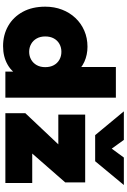

<svg xmlns="http://www.w3.org/2000/svg" viewBox="192 -1004 827 1251"><g transform="rotate(90 605.5 -378.5)"><path d="M280.5 15Q207.5 15 149.2 -18.2Q91 -51.5 57.2 -113.2Q23.5 -175 23.5 -260Q23.5 -319 42.8 -369Q62 -419 97 -456.2Q132 -493.5 179.8 -514.2Q227.5 -535 284.5 -535Q337 -535 382.2 -514.8Q427.5 -494.5 463.5 -450L416.5 -404V-720H616.5V0H446.5V-141L473.5 -96Q455 -46 402.8 -15.5Q350.5 15 280.5 15ZM317.5 -155Q345.5 -155 368.2 -167.8Q391 -180.5 404.2 -204Q417.5 -227.5 417.5 -260Q417.5 -292.5 404.5 -316Q391.5 -339.5 368.8 -352.2Q346 -365 317.5 -365Q289 -365 266.2 -352.2Q243.5 -339.5 230.5 -316Q217.5 -292.5 217.5 -260Q217.5 -227.5 230.8 -204Q244 -180.5 266.8 -167.8Q289.5 -155 317.5 -155ZM717.5 0V-130L920.5 -345H726.5V-520H1168.5V-390L980.5 -175H1172.5V0ZM860.5 -585 705.5 -772H891.5L948.5 -693L1006.5 -772H1185.5L1030.5 -585Z"/></g></svg>

Font: Geologica Cursive Black
Style: Regular
Weight: 900
Designer: Sindre Bremnes, Frode Helland
Foundry: Monokrom Skriftforlag AS
Version: Version 1.010;gftools[0.9.28]